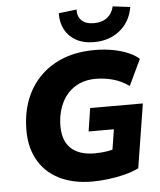

<svg xmlns="http://www.w3.org/2000/svg" viewBox="-62 -1002 891 1067"><g transform="rotate(-5 383.5 -469.0)"><path d="M409 11Q302 11 223.5 -29Q145 -69 104.5 -146Q64 -223 70 -332Q74 -417 104 -487.5Q134 -558 188 -609.5Q242 -661 316.5 -688.5Q391 -716 486 -716Q540 -716 587.5 -707Q635 -698 672.5 -682Q710 -666 732 -645L663 -500Q621 -530 574 -543Q527 -556 477 -556Q412 -556 364.5 -527Q317 -498 290.5 -447Q264 -396 260 -331Q255 -236 301 -190Q347 -144 436 -144Q472 -144 504.5 -149Q537 -154 569 -165L527 -97L554 -268H413L433 -397H727L670 -40Q632 -22 588 -11Q544 0 498 5.5Q452 11 409 11ZM486 -760Q429 -760 388 -782.5Q347 -805 325.5 -844.5Q304 -884 305 -937L405 -949Q404 -910 427 -887.5Q450 -865 496 -865Q541 -865 569.5 -887.5Q598 -910 607 -949L704 -937Q690 -855 631 -807.5Q572 -760 486 -760Z"/></g></svg>

Font: Nunito Sans 10pt Black
Style: Italic
Weight: 900
Italic angle: -9°
Designer: Vernon Adams
Foundry: Vernon Adams
Version: Version 3.101;gftools[0.9.27]